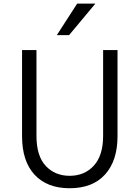

<svg xmlns="http://www.w3.org/2000/svg" viewBox="-20 -1003 756 1041"><path d="M99.6 -264.6V-731.4H177.7V-266.6Q177.7 -157.2 228 -103.5Q278.3 -49.8 357.4 -49.8Q438.5 -49.8 488.8 -105Q539.1 -160.2 539.1 -266.6V-731.4H617.2V-264.6Q617.2 -131.8 549.8 -57.1Q482.4 17.6 357.4 17.6Q235.4 17.6 167.5 -55.7Q99.6 -128.9 99.6 -264.6ZM288.1 -812.5 398.4 -983.4H497.1L354.5 -812.5Z"/></svg>

Font: Gothic A1
Style: Regular
Weight: 400
Designer: HanYang I&C Co.,Ltd.
Foundry: HanYang I&C Co.,Ltd.
Version: Version 2.50